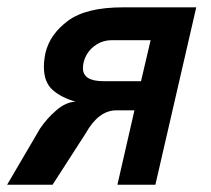

<svg xmlns="http://www.w3.org/2000/svg" viewBox="-46 -508 580 528"><path d="M64 -154.3Q83.5 -183.1 109.6 -205.3Q135.7 -227.5 162.1 -228.5Q123 -239.3 98.9 -260.5Q74.7 -281.7 74.7 -324.7Q74.7 -341.8 79.1 -362.8Q91.3 -414.1 141.1 -450.9Q190.9 -487.8 292 -487.8H493.7L381.3 0H276.9L323.7 -204.6H273.9Q225.1 -204.6 189.5 -141.1L98.6 0H-26.4ZM341.8 -284.7 368.2 -397.5H261.2Q238.8 -397.5 220.5 -386.2Q202.1 -375 192.1 -357.2Q182.1 -339.4 182.1 -320.3Q182.1 -284.7 238.8 -284.7Z"/></svg>

Font: Acari Sans SemiBold
Style: Italic
Weight: 600
Italic angle: -13°
Designer: Alfredo Marco Pradil and Stefan Peev
Foundry: Hanken Design Co.
Version: Version 1.045;January 11, 2019;FontCreator 11.5.0.2425 64-bi